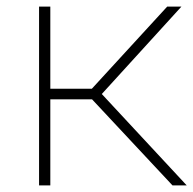

<svg xmlns="http://www.w3.org/2000/svg" viewBox="-20 -560 584 580"><path d="M501 0 258 -260H132V0H98V-540H132V-292H257.5L485 -540H528L287.5 -276L544 0Z"/></svg>

Font: Encode Sans Expanded Thin
Style: Regular
Weight: 250
Width: 7
Designer: Multiple Designers
Foundry: Impallari Type
Version: Version 2.000